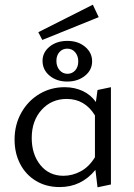

<svg xmlns="http://www.w3.org/2000/svg" viewBox="-20 -791 569 817"><path d="M160 -621 143 -654 375 -771 400 -718ZM267 -617Q312 -617 342 -592Q372 -567 372 -530Q372 -493 341.5 -468.5Q311 -444 266 -444Q221 -444 191 -469Q161 -494 161 -532Q161 -568 191 -592.5Q221 -617 267 -617ZM266 -584Q246 -584 233 -569.5Q220 -555 220 -532Q220 -508 233.5 -492.5Q247 -477 267 -477Q287 -477 300 -491.5Q313 -506 313 -530Q313 -553 300 -568.5Q287 -584 266 -584ZM452 -420V-6L395 6L386 -68Q326 5 234 5Q177 5 133.5 -21Q90 -47 66 -93Q42 -139 42 -197Q42 -260 70.5 -311Q99 -362 147.5 -391Q196 -420 255 -420Q297 -420 331.5 -404Q366 -388 388 -357L395 -408ZM384 -122V-300Q341 -370 264 -370Q199 -370 157 -323.5Q115 -277 115 -204Q115 -134 152 -88.5Q189 -43 250 -43Q288 -43 323.5 -62Q359 -81 384 -122Z"/></svg>

Font: Ysabeau Infant
Style: Regular
Weight: 400
Designer: Christian Thalmann (Catharsis Fonts)
Version: Version 0.003